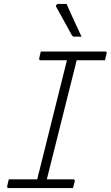

<svg xmlns="http://www.w3.org/2000/svg" viewBox="-20 -964 567 984"><path d="M354 0H25Q19 0 17.5 -3.5Q16 -7 17 -11Q19 -20 21 -28Q23 -36 25 -45H171Q173 -56 176 -67.5Q179 -79 182 -90Q217 -231 252.5 -372.5Q288 -514 323 -655H189Q183 -655 181.5 -658.5Q180 -662 181 -666Q183 -675 185 -683Q187 -691 189 -700H518Q530 -700 526 -689Q524 -680 522 -672Q520 -664 518 -655H373Q371 -649 369.5 -643Q368 -637 367 -631Q330 -485 293.5 -338Q257 -191 220 -45H354Q365 -45 363 -34Q361 -26 358.5 -17.5Q356 -9 354 0ZM321 -944Q342 -897 359.5 -858.5Q377 -820 398 -776H363Q352 -776 348 -784Q329 -819 317.5 -839.5Q306 -860 295.5 -879.5Q285 -899 268 -929Q265 -934 269 -939Q273 -944 279 -944Z"/></svg>

Font: Recursive Sn Lnr St Lt
Style: Italic
Weight: 300
Italic angle: -15°
Version: Version 1.079;hotconv 1.0.112;makeotfexe 2.5.65598; ttfautoh